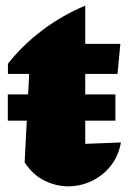

<svg xmlns="http://www.w3.org/2000/svg" viewBox="-20 -645 460 678"><path d="M281 -625V-490H405L395 -384H281V-137L407 -142Q398 -92 369.5 -57.5Q341 -23 302 -5Q263 13 221 13Q178 13 136.5 -7.5Q95 -28 67 -72L83 -384H8V-420Q58 -484 128.5 -537.5Q199 -591 281 -625ZM7.6 -311.7H387.5V-219H7.6Z"/></svg>

Font: Piazzolla Black
Style: Regular
Weight: 900
Designer: Juan Pablo del Peral
Foundry: Huerta Tipografica
Version: Version 1.330